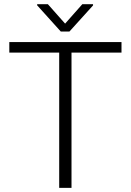

<svg xmlns="http://www.w3.org/2000/svg" viewBox="-20 -916 637 936"><path d="M572.3 -659.7H328.6V0H268.6V-659.7H25.4V-710.9H572.3ZM297.4 -800.8 381.3 -895.5H433.6V-889.6L318.4 -762.2H276.4L161.1 -890.1V-895.5H213.4Z"/></svg>

Font: Roboto-Light
Style: Regular
Weight: 300
Designer: Google
Version: Version 2.137; 2017